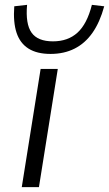

<svg xmlns="http://www.w3.org/2000/svg" viewBox="-20 -774 451 794"><path d="M70 0 148 -489H219L141 0ZM189 -551Q133 -551 98 -573Q63 -595 48.5 -638.5Q34 -682 39 -748L92 -754Q85 -675 110.5 -639Q136 -603 199 -603Q261 -603 300.5 -639Q340 -675 360 -754L411 -748Q393 -682 362.5 -638.5Q332 -595 288.5 -573Q245 -551 189 -551Z"/></svg>

Font: Nunito Sans 10pt Expanded Light
Style: Italic
Weight: 300
Width: 7
Italic angle: -9°
Designer: Vernon Adams
Foundry: Vernon Adams
Version: Version 3.101;gftools[0.9.27]